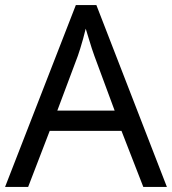

<svg xmlns="http://www.w3.org/2000/svg" viewBox="-20 -737 679 757"><path d="M545 0 459 -221H176L91 0H0L279 -717H360L638 0ZM352 -517Q349 -525 342 -546Q335 -567 328.5 -589.5Q322 -612 318 -624Q313 -604 307.5 -583.5Q302 -563 296.5 -546Q291 -529 287 -517L206 -301H432Z"/></svg>

Font: ltamil05
Style: Book
Weight: 400
Designer: Jelle Bosma - Monotype Design Team
Foundry: Monotype Imaging Inc.
Version: Version 2.003